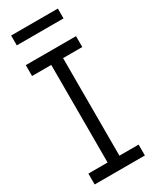

<svg xmlns="http://www.w3.org/2000/svg" viewBox="-235 -990 843 1048"><g transform="rotate(-30 186.0 -466.0)"><path d="M27.5 -683.5V-752H344V-683.5H223V-68.5H344V0H27.5V-68.5H148.5V-683.5ZM333.5 -932V-870H39V-932Z"/></g></svg>

Font: Hepta Slab ExtraLight
Style: Regular
Weight: 400
Version: Version 1.102